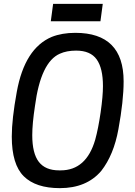

<svg xmlns="http://www.w3.org/2000/svg" viewBox="-20 -962 697 994"><path d="M512 -852ZM500 -852H243L255 -942H512ZM290 12Q165 12 103 -49.5Q41 -111 41 -255Q41 -345 67 -487Q108 -712 248 -771Q301 -792 370 -792Q620 -792 620 -541Q620 -440 593 -293Q569 -160 504 -77Q428 12 290 12ZM294 -80Q427 -80 473 -239Q489 -297 501 -380.5Q513 -464 513 -516Q513 -609 480.5 -654.5Q448 -700 374 -700Q325 -700 290 -684Q191 -641 161 -413Q147 -321 147 -262Q147 -168 181 -124Q215 -80 286 -80Z"/></svg>

Font: Tanohe Sans Medium
Style: Italic
Weight: 500
Designer: Village Type and Design LLC & Cristiano Sobral
Foundry: Cooper Hewitt Smithsonian Design Museum
Version: Version 1.00;September 29, 2021;FontCreator 13.0.0.2655 64-b